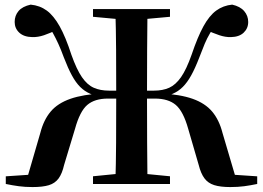

<svg xmlns="http://www.w3.org/2000/svg" viewBox="-20 -779 1113 813"><path d="M373.8 0V-32.6L522.3 -47.3H549.1L699.8 -32.6V0ZM373.8 -707.9V-740.5H699.8V-707.9L549.1 -694.2H522.3ZM468.4 0Q471.1 -85.2 471.6 -174.7Q472.1 -264.3 472.1 -366.3V-385.7Q472.1 -479 471.6 -566.9Q471.1 -654.9 468.4 -740.5H604.5Q603.5 -655.9 603 -568.7Q602.5 -481.5 602.5 -385.7V-366.3Q602.5 -266 603 -176.3Q603.5 -86.6 604.5 0ZM821.3 -80.8 776.8 -233.9Q756.1 -307.6 724.4 -334.6Q692.6 -361.6 635.7 -361.6H533.5V-395.2H631.9Q669 -395.2 696.4 -407.4Q723.7 -419.7 746.5 -452.2Q769.3 -484.8 791.3 -547.2Q816.7 -622.6 841.5 -667.7Q866.2 -712.7 895.6 -734.2Q925.1 -755.7 963.2 -759.4Q997 -751.8 1014 -732Q1031 -712.2 1031 -686Q1031 -659 1011.9 -640.8Q992.9 -622.6 957.8 -621.9Q934.7 -621.2 908.6 -629.9Q882.5 -638.6 845.5 -655.6L898.3 -683.2Q881.2 -658.5 869 -637.8Q856.8 -617.2 846.8 -593.6Q836.8 -570 824.2 -536.4Q806.3 -489.8 789.5 -459.6Q772.7 -429.4 754 -410.9Q735.4 -392.4 711.8 -382.1Q688.2 -371.8 655.7 -365.3L657.7 -383.8Q742.6 -379.4 795.7 -360.6Q848.7 -341.8 878.4 -306.5Q908.1 -271.2 922.1 -216.4L982.5 -11.8L913.9 -42.8L1069.1 -32.4V0Q1041 5.9 1014.4 9.5Q987.7 13.1 955.2 13.1Q913 13.1 886.9 4.8Q860.8 -3.5 845.7 -23.9Q830.5 -44.2 821.3 -80.8ZM251.5 -80.8Q243 -43.5 227.9 -23.1Q212.7 -2.7 186.7 5.2Q160.6 13.1 117.7 13.1Q86.1 13.1 59.5 9.5Q32.9 5.9 4.5 0V-32.4L159.9 -42.8L91.3 -11.8L150.8 -216.4Q164.8 -271.2 194.5 -306.5Q224.2 -341.8 278.1 -360.6Q331.9 -379.4 416.5 -383.8L416.8 -365.3Q385.4 -371.8 361.8 -382.1Q338.2 -392.4 319.5 -410.9Q300.9 -429.4 284.5 -459.6Q268 -489.8 250.1 -536.4Q237.8 -570 226.9 -593.6Q216.1 -617.2 204.7 -637.8Q193.4 -658.5 176.3 -683.2L227 -655.6Q192.3 -638.6 166.5 -629.9Q140.6 -621.2 116.5 -621.9Q81 -622.6 61.5 -640.8Q42.1 -659 42.1 -686Q42.1 -712.9 58.6 -732.4Q75.1 -751.8 109.9 -759.4Q148.8 -755.7 178.1 -734.2Q207.3 -712.7 232.6 -667.7Q257.9 -622.6 282.3 -547.2Q304.5 -484.8 327 -452.2Q349.4 -419.7 377.1 -407.4Q404.8 -395.2 441.6 -395.2H539.6V-361.6H437.2Q380.9 -361.6 349.5 -334.6Q318.1 -307.6 297.8 -233.9Z"/></svg>

Font: Noto Serif SC
Style: Regular
Weight: 200
Designer: Ryoko NISHIZUKA 西塚涼子 (kana & ideographs); Frank Grießhammer (Latin, Greek & Cyrillic); Wenlong ZHANG 张文龙 (bopomofo); San
Foundry: Adobe
Version: Version 2.001;hotconv 1.1.0;makeotfexe 2.6.0